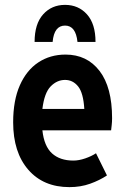

<svg xmlns="http://www.w3.org/2000/svg" viewBox="-20 -757 515 788"><path d="M34 -255Q34 -345 61.5 -407Q89 -469 137.5 -501Q186 -533 249 -533Q337 -533 388.5 -466Q440 -399 440 -272Q440 -257 438.5 -244Q437 -231 436 -222H154Q161 -157 193.5 -127.5Q226 -98 281 -98Q304 -98 330 -107Q356 -116 374 -128L419 -37Q389 -17 350 -3Q311 11 265 11Q158 11 96 -60.5Q34 -132 34 -255ZM247 -429Q214 -429 188 -402.5Q162 -376 154 -310H326Q322 -376 300.5 -402.5Q279 -429 247 -429ZM372 -585H298Q291 -652 247 -652Q202 -652 196 -585H122Q122 -659 157 -698Q192 -737 247 -737Q302 -737 337 -698Q372 -659 372 -585Z"/></svg>

Font: Radio Canada Condensed SemiBold
Style: Regular
Weight: 600
Width: 3
Designer: Charles Daoud, Etienne Aubert Bonn, Alexandre Saumier Demers, Jacques Le Bailly
Foundry: Radio-Canada
Version: Version 2.104; ttfautohint (v1.8.4.7-5d5b);gftools[0.9.28.de